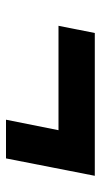

<svg xmlns="http://www.w3.org/2000/svg" viewBox="132 -583 336 640"><g transform="rotate(90 300.0 -263.0)"><path d="M508 -115H379L414 -290H66L90 -411H566Z"/></g></svg>

Font: Montserrat Alternates
Style: Bold Italic
Weight: 700
Italic angle: -11.3°
Designer: Julieta Ulanovsky
Foundry: Julieta Ulanovsky
Version: Version 7.200